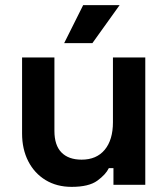

<svg xmlns="http://www.w3.org/2000/svg" viewBox="-20 -720 656 748"><path d="M259 8Q201 8 157.5 -18.5Q114 -45 90 -92Q66 -139 66 -200V-496H192V-210Q192 -154 219.5 -126Q247 -98 298 -98Q356 -98 388 -136.5Q420 -175 420 -244V-496H546V0H422V-65H404Q392 -40 359 -16Q326 8 259 8ZM230 -552 304 -700H446L340 -552Z"/></svg>

Font: Space Grotesk
Style: Bold
Weight: 700
Designer: Florian Karsten
Foundry: Florian Karsten
Version: Version 2.000